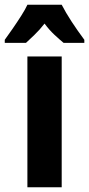

<svg xmlns="http://www.w3.org/2000/svg" viewBox="-59 -879 374 806"><path d="M200 -93H56V-642H200ZM200 -859Q217 -826 241.5 -788.5Q266 -751 295 -712V-699H208Q191 -713 169.5 -733Q148 -753 128 -780Q107 -753 85 -732Q63 -711 50 -699H-39V-712Q-25 -731 -6 -758.5Q13 -786 30.5 -813.5Q48 -841 56 -859Z"/></svg>

Font: Noto Sans Kannada UI ExtraCondensed ExtraBold
Style: Regular
Weight: 800
Width: 2
Designer: Jelle Bosma - Monotype Design Team
Foundry: Monotype Imaging Inc.
Version: Version 2.005; ttfautohint (v1.8.4.7-5d5b)